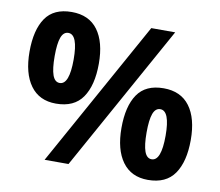

<svg xmlns="http://www.w3.org/2000/svg" viewBox="-80 -820 1061 925"><g transform="rotate(10 450.5 -357.5)"><path d="M199 -724Q283.4 -724 326.7 -665.5Q370 -607 370 -501Q370 -395 329 -335.5Q288 -276 199.3 -276Q117.4 -276 74.2 -335.5Q31 -395 31 -501Q31 -607 71 -665.5Q111 -724 199 -724ZM200 -622Q176.1 -622 165 -592Q154 -562 154 -500.5Q154 -439 165 -408Q176.1 -377 200 -377Q247 -377 247 -499.9Q247 -622 200 -622ZM706 -714 310 0H193L589 -714ZM698.7 -439Q783 -439 826.5 -380.5Q870 -322 870 -216Q870 -110 829 -50.5Q788 9 699.3 9Q617.4 9 574.2 -50.5Q531 -110 531 -216Q531 -322 571 -380.5Q611 -439 698.7 -439ZM700 -337Q676.1 -337 665 -307Q654 -277 654 -215Q654 -153.5 665 -122.8Q676.1 -92 700 -92Q747 -92 747 -215.3Q747 -337 700 -337Z"/></g></svg>

Font: Noto Sans Ol Chiki
Style: Regular
Weight: 400
Designer: Monotype Design Team, Lewis McGuffie
Foundry: Monotype Imaging Inc.
Version: Version 2.003